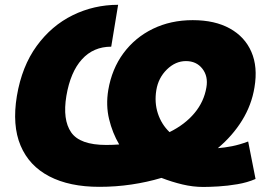

<svg xmlns="http://www.w3.org/2000/svg" viewBox="-20 -757 1138 788"><path d="M814.5 10.3Q772 10.3 728.8 0Q685.5 -10.3 642.6 -26.9Q584 -9.3 519.8 0.2Q455.6 9.8 387.7 9.8Q265.1 9.8 182.4 -33.2Q99.6 -76.2 64.5 -159.4Q29.3 -242.7 49.3 -363.3Q69.8 -484.9 130.6 -568.4Q191.4 -651.9 278.6 -694.6Q365.7 -737.3 464.8 -737.3L436.5 -565.4Q363.3 -565.4 316.2 -513.4Q269 -461.4 252.4 -363.3Q236.3 -265.6 272 -213.9Q307.6 -162.1 416 -162.1Q442.9 -162.1 469.2 -164.1Q441.4 -211.4 427.7 -268.1Q414.1 -324.7 424.3 -387.2Q439 -474.1 486.6 -538.6Q534.2 -603 607.4 -638.7Q680.7 -674.3 771 -674.3Q861.8 -674.3 923.3 -640.1Q984.9 -606 1011.7 -544.2Q1038.6 -482.4 1024.4 -398.4Q1012.7 -326.2 973.6 -262.9Q934.6 -199.7 874 -148.9Q901.4 -150.9 932.4 -157Q963.4 -163.1 998.5 -176.3L1028.8 -22.5Q995.1 -7.8 954.6 -1Q914.1 5.9 876.5 8.1Q838.9 10.3 814.5 10.3ZM675.8 -214.8Q739.3 -246.1 778.3 -293Q817.4 -339.8 827.1 -398.4Q835 -443.8 810.5 -475.1Q786.1 -506.3 743.2 -506.3Q700.2 -506.3 665 -471.9Q629.9 -437.5 621.6 -387.2Q613.3 -336.4 627.9 -291.5Q642.6 -246.6 675.8 -214.8Z"/></svg>

Font: Inter Black
Style: Italic
Weight: 900
Italic angle: -9.39999°
Designer: Rasmus Andersson
Foundry: rsms
Version: Version 4.000;git-a52131595